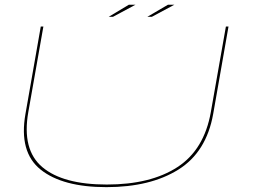

<svg xmlns="http://www.w3.org/2000/svg" viewBox="-20 -786 1075 810"><path d="M429 3.5Q244 3.5 151.5 -70.5Q59 -144.5 87.5 -306L152 -674H163L99.5 -313.5Q71.5 -154.5 158.5 -81Q245.5 -7.5 430.5 -7.5Q615.5 -7.5 728.5 -81Q841.5 -154.5 869.5 -313.5L933 -674H944L879.5 -306Q851 -144.5 732.5 -70.5Q614 3.5 429 3.5ZM438.5 -715 523.5 -766H551.5L456.5 -715ZM601.5 -715 688.5 -766H715.5L620.5 -715Z"/></svg>

Font: Anybody UltraExpanded Thin
Style: Italic
Weight: 100
Width: 9
Italic angle: -10°
Designer: Tyler Finck
Foundry: Etcetera Type Company
Version: Version 1.010; ttfautohint (v1.8.3) -l 8 -r 50 -G 200 -x 14 